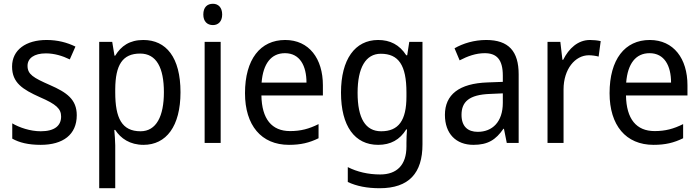

<svg xmlns="http://www.w3.org/2000/svg" viewBox="-20 -758 3711 1018"><path d="M387 -147C387 -231 334 -268 245 -307C156 -346 126 -364 126 -409C126 -449 161 -475 223 -475C268 -475 311 -462 350 -443L380 -511C335 -533 285 -546 227 -546C118 -546 44 -494 44 -405C44 -319 100 -284 191 -243C279 -205 304 -181 304 -140C304 -92 270 -62 196 -62C140 -62 82 -82 45 -104V-23C82 -2 130 10 196 10C314 10 387 -44 387 -147Z M740 -546C667 -546 622 -514 591 -463H587L575 -536H506V240H591V13C591 -11 588 -45 586 -69H591C620 -24 669 10 741 10C861 10 937 -88 937 -269C937 -454 861 -546 740 -546ZM723 -474C810 -474 849 -398 849 -269C849 -142 809 -62 725 -62C626 -62 591 -132 591 -268V-286C592 -413 629 -474 723 -474Z M1109 -738C1079 -738 1058 -720 1058 -681C1058 -644 1079 -625 1109 -625C1137 -625 1158 -644 1158 -681C1158 -719 1137 -738 1109 -738ZM1150 -536H1065V0H1150Z M1492 -546C1360 -546 1279 -443 1279 -264C1279 -94 1365 10 1512 10C1575 10 1620 -1 1669 -25V-100C1619 -75 1575 -63 1518 -63C1421 -63 1368 -127 1366 -252H1692V-306C1692 -447 1619 -546 1492 -546ZM1491 -476C1570 -476 1605 -409 1605 -320H1367C1375 -421 1418 -476 1491 -476Z M1985 -546C1862 -546 1788 -443 1788 -267C1788 -89 1861 10 1985 10C2051 10 2100 -17 2134 -72H2138C2136 -53 2135 -18 2135 0V19C2135 117 2084 167 1996 167C1932 167 1873 153 1824 128V207C1871 229 1926 240 1993 240C2149 240 2220 159 2220 8V-536H2150L2139 -465H2134C2098 -521 2048 -546 1985 -546ZM1999 -473C2093 -473 2135 -413 2135 -268V-246C2135 -119 2093 -62 2001 -62C1918 -62 1876 -130 1876 -266C1876 -399 1919 -473 1999 -473Z M2558 -546C2494 -546 2435 -528 2390 -502L2417 -438C2459 -460 2503 -476 2550 -476C2613 -476 2646 -443 2646 -357V-324L2566 -321C2414 -316 2339 -256 2339 -149C2339 -49 2398 10 2490 10C2567 10 2609 -17 2649 -75H2652L2667 0H2730V-364C2730 -486 2677 -546 2558 -546ZM2578 -260 2646 -263V-213C2646 -111 2590 -59 2513 -59C2461 -59 2427 -87 2427 -149C2427 -218 2467 -256 2578 -260Z M3108 -546C3044 -546 2996 -501 2966 -441H2962L2951 -536H2883V0H2968V-284C2968 -391 3029 -465 3102 -465C3119 -465 3139 -462 3154 -458L3165 -540C3148 -544 3127 -546 3108 -546Z M3425 -546C3293 -546 3212 -443 3212 -264C3212 -94 3298 10 3445 10C3508 10 3553 -1 3602 -25V-100C3552 -75 3508 -63 3451 -63C3354 -63 3301 -127 3299 -252H3625V-306C3625 -447 3552 -546 3425 -546ZM3424 -476C3503 -476 3538 -409 3538 -320H3300C3308 -421 3351 -476 3424 -476Z"/></svg>

Font: Noto Sans Georgian SemiCondensed
Style: Regular
Weight: 400
Width: 4
Designer: Monotype Design Team, Akaki Razmadze
Foundry: Google LLC
Version: Version 2.005